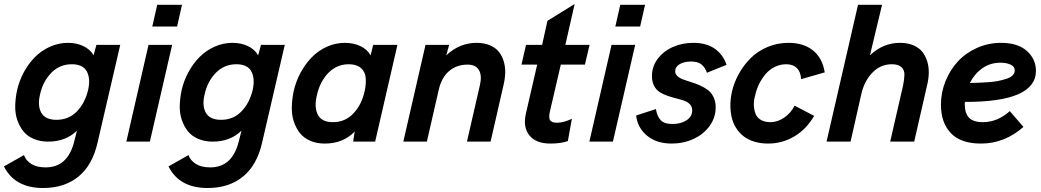

<svg xmlns="http://www.w3.org/2000/svg" viewBox="-52 -714 5246 968"><path d="M165 233.9Q22.5 233.9 -32.2 125L68.8 67.9Q78.6 95.7 106.2 112.8Q133.8 129.9 178.2 129.9Q291.5 129.9 323.2 -4.9L335.9 -55.2Q279.3 0 190.9 0Q149.9 0 117.7 -13.9Q85.4 -27.8 65.9 -52Q46.4 -76.2 35.2 -109.1Q23.9 -142.1 24.7 -180.2Q25.4 -218.3 34.2 -259.8Q44.9 -306.6 67.9 -349.4Q90.8 -392.1 123.3 -425.3Q155.8 -458.5 199.5 -478.3Q243.2 -498 291 -498Q333 -498 367.7 -481.9Q402.3 -465.8 419.9 -435.1L434.1 -487.8H554.2L439.9 4.9Q414.1 118.7 343.5 176.3Q272.9 233.9 165 233.9ZM232.9 -109.9Q293.9 -109.9 335 -151.6Q376 -193.4 392.1 -259.8Q405.3 -317.4 385.7 -353.8Q366.2 -390.1 310.1 -390.1Q249 -390.1 206.5 -346.7Q164.1 -303.2 149.9 -237.8Q136.2 -181.2 156.2 -145.5Q176.3 -109.9 232.9 -109.9Z M715.8 -580.1 740.7 -689.9H865.7L840.8 -580.1ZM585 0 696.8 -487.8H815.9L703.6 0Z M994.6 233.9Q852.1 233.9 797.4 125L898.4 67.9Q908.2 95.7 935.8 112.8Q963.4 129.9 1007.8 129.9Q1121.1 129.9 1152.8 -4.9L1165.5 -55.2Q1108.9 0 1020.5 0Q979.5 0 947.3 -13.9Q915 -27.8 895.5 -52Q876 -76.2 864.7 -109.1Q853.5 -142.1 854.2 -180.2Q855 -218.3 863.8 -259.8Q874.5 -306.6 897.5 -349.4Q920.4 -392.1 952.9 -425.3Q985.4 -458.5 1029.1 -478.3Q1072.8 -498 1120.6 -498Q1162.6 -498 1197.3 -481.9Q1231.9 -465.8 1249.5 -435.1L1263.7 -487.8H1383.8L1269.5 4.9Q1243.7 118.7 1173.1 176.3Q1102.5 233.9 994.6 233.9ZM1062.5 -109.9Q1123.5 -109.9 1164.6 -151.6Q1205.6 -193.4 1221.7 -259.8Q1234.9 -317.4 1215.3 -353.8Q1195.8 -390.1 1139.6 -390.1Q1078.6 -390.1 1036.1 -346.7Q993.7 -303.2 979.5 -237.8Q965.8 -181.2 985.8 -145.5Q1005.9 -109.9 1062.5 -109.9Z M1585.4 9.8Q1544.4 9.8 1512.2 -4.2Q1480 -18.1 1460.4 -42.5Q1440.9 -66.9 1429.7 -100.3Q1418.5 -133.8 1419.2 -172.9Q1419.9 -211.9 1428.7 -254.9Q1439.9 -303.7 1463.4 -347.4Q1486.8 -391.1 1519.5 -424.8Q1552.2 -458.5 1595.9 -478.3Q1639.6 -498 1687.5 -498Q1729.5 -498 1764.2 -481.9Q1798.8 -465.8 1816.4 -435.1L1829.6 -487.8H1951.7L1839.4 0H1728.5L1736.3 -50.8Q1678.2 9.8 1585.4 9.8ZM1626.5 -98.1Q1687.5 -98.1 1729.2 -141.6Q1771 -185.1 1786.6 -254.9Q1794.9 -293.9 1791.5 -324Q1788.1 -354 1766.4 -372.1Q1744.6 -390.1 1706.5 -390.1Q1645.5 -390.1 1603 -345.9Q1560.5 -301.8 1545.4 -232.9Q1531.2 -172.4 1550.5 -135.3Q1569.8 -98.1 1626.5 -98.1Z M1981.4 0 2093.3 -487.8H2212.4L2198.2 -435.1Q2264.6 -498 2351.1 -498Q2389.2 -498 2417.7 -485.8Q2446.3 -473.6 2462.6 -453.4Q2479 -433.1 2487.3 -406Q2495.6 -378.9 2495.1 -349.1Q2494.6 -319.3 2487.3 -288.1L2421.4 0H2302.2L2367.2 -283.2Q2378.9 -332 2363 -360.1Q2347.2 -388.2 2305.2 -388.2Q2251 -388.2 2212.9 -356.4Q2174.8 -324.7 2160.2 -262.2L2100.1 0Z M2723.1 9.8Q2650.4 9.8 2617.2 -31.2Q2584 -72.3 2599.1 -140.1L2656.2 -388.2H2577.1L2600.1 -487.8H2681.2L2708 -608.9L2845.2 -693.8L2798.3 -487.8H2920.4L2897 -388.2H2775.4L2720.2 -150.9Q2712.9 -118.2 2722.2 -106.7Q2731.4 -95.2 2755.4 -95.2Q2790 -95.2 2831.1 -115.2L2811 -2.9Q2775.9 9.8 2723.1 9.8Z M3050.3 -580.1 3075.2 -689.9H3200.2L3175.3 -580.1ZM2919.4 0 3031.2 -487.8H3150.4L3038.1 0Z M3335 9.8Q3257.3 9.8 3209.5 -30.5Q3161.6 -70.8 3155.3 -131.8L3254.9 -164.1Q3260.7 -128.4 3278.6 -108.6Q3296.4 -88.9 3338.9 -88.9Q3380.9 -88.9 3409.4 -107.7Q3438 -126.5 3438 -157.2Q3438 -175.3 3426.8 -187.5Q3415.5 -199.7 3397.7 -206.1Q3379.9 -212.4 3358.2 -217.8Q3336.4 -223.1 3314.7 -230.5Q3293 -237.8 3275.1 -248.8Q3257.3 -259.8 3246.1 -280.5Q3234.9 -301.3 3234.9 -330.1Q3234.9 -378.9 3264.2 -417.7Q3293.5 -456.5 3340.8 -477.3Q3388.2 -498 3443.8 -498Q3509.3 -498 3551.5 -468.5Q3593.8 -439 3610.8 -387.2L3512.2 -347.2Q3502.9 -373.5 3485.1 -388.7Q3467.3 -403.8 3431.2 -403.8Q3397 -403.8 3374.5 -390.4Q3352.1 -377 3352.1 -355Q3352.1 -340.8 3363.3 -330.3Q3374.5 -319.8 3392.6 -313.2Q3410.6 -306.6 3432.4 -300Q3454.1 -293.5 3475.8 -283.9Q3497.6 -274.4 3515.6 -261.2Q3533.7 -248 3544.9 -225.6Q3556.2 -203.1 3556.2 -172.9Q3556.2 -121.1 3525.6 -78.9Q3495.1 -36.6 3444.3 -13.4Q3393.6 9.8 3335 9.8Z M3820.8 9.8Q3781.2 9.8 3749 -0.5Q3716.8 -10.7 3694.6 -28.8Q3672.4 -46.9 3657.5 -71.5Q3642.6 -96.2 3636.2 -125.7Q3629.9 -155.3 3630.4 -187.5Q3630.9 -219.7 3638.7 -253.9Q3649.9 -300.8 3674.1 -343.8Q3698.2 -386.7 3733.4 -421.6Q3768.6 -456.5 3818.1 -477.3Q3867.7 -498 3923.8 -498Q3999.5 -498 4047.1 -459.5Q4094.7 -420.9 4106 -349.1L3986.8 -314.9Q3985.4 -350.6 3965.8 -370.4Q3946.3 -390.1 3912.1 -390.1Q3881.3 -390.1 3854.2 -376.7Q3827.1 -363.3 3807.9 -340.6Q3788.6 -317.9 3775.1 -290.3Q3761.7 -262.7 3754.9 -231.9Q3747.6 -206.5 3748.8 -182.4Q3750 -158.2 3757.3 -139.6Q3764.6 -121.1 3783.9 -109.6Q3803.2 -98.1 3832 -98.1Q3869.1 -98.1 3902.6 -121.6Q3936 -145 3954.1 -181.2L4052.7 -129.9Q4013.7 -62.5 3952.9 -26.4Q3892.1 9.8 3820.8 9.8Z M4115.2 0 4273.9 -689.9H4395L4334 -435.1Q4400.4 -498 4484.9 -498Q4522.9 -498 4551.8 -486.1Q4580.6 -474.1 4597.2 -453.6Q4613.8 -433.1 4622.3 -406Q4630.9 -378.9 4630.6 -349.1Q4630.4 -319.3 4623 -288.1L4557.1 0H4436L4501 -283.2Q4507.3 -313.5 4507.8 -337.4Q4508.3 -361.3 4492.7 -375.7Q4477.1 -390.1 4444.3 -390.1Q4387.2 -390.1 4346.7 -348.1Q4306.2 -306.2 4291 -242.2L4236.3 0Z M5170.9 -356.9Q5170.9 -199.2 4812.5 -200.2Q4812 -196.3 4812 -189Q4812 -143.1 4833.5 -120.6Q4855 -98.1 4903.8 -98.1Q4976.6 -98.1 5039.1 -153.8L5107.9 -74.2Q5012.7 9.8 4894 9.8Q4791.5 9.8 4741.7 -43Q4691.9 -95.7 4691.9 -186Q4691.9 -247.6 4714.8 -304.4Q4737.8 -361.3 4777.1 -404.1Q4816.4 -446.8 4873.5 -472.4Q4930.7 -498 4995.1 -498Q5079.6 -498 5125.2 -457Q5170.9 -416 5170.9 -356.9ZM4992.2 -397.9Q4940.4 -397.9 4900.6 -369.9Q4860.8 -341.8 4837.9 -295.9Q4863.8 -296.4 4882.3 -296.9Q4900.9 -297.4 4930.7 -299.6Q4960.4 -301.8 4981 -305.9Q5001.5 -310.1 5022 -316.7Q5042.5 -323.2 5053.2 -334Q5064 -344.7 5064 -358.9Q5064 -378.9 5042.7 -388.4Q5021.5 -397.9 4992.2 -397.9Z"/></svg>

Font: HK Grotesk Legacy
Style: Bold Italic
Weight: 700
Italic angle: -13°
Designer: Alfredo Marco Pradil
Foundry: Hanken Design Co.
Version: Version 2.022;PS 002.022;hotconv 1.0.88;makeotf.lib2.5.64775